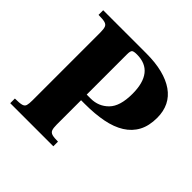

<svg xmlns="http://www.w3.org/2000/svg" viewBox="-170 -812 964 964"><g transform="rotate(45 312.0 -330.0)"><path d="M33 0V-33Q66 -33 80.5 -37Q95 -41 98.5 -53Q102 -65 102 -89V-570Q102 -595 97.5 -607Q93 -619 78.5 -623Q64 -627 33 -627V-660H340Q404 -660 453.5 -647.5Q503 -635 537.5 -611Q572 -587 589.5 -551.5Q607 -516 607 -470Q607 -413 586 -373.5Q565 -334 525 -309Q485 -284 428.5 -273Q372 -262 301 -262H274V-89Q274 -65 278.5 -53Q283 -41 297 -37Q311 -33 339 -33V0ZM274 -302H302Q358 -302 396 -340.5Q434 -379 434 -467Q434 -544 403 -583.5Q372 -623 310 -623Q288 -623 281 -617.5Q274 -612 274 -588Z"/></g></svg>

Font: Frank Ruhl Libre Black
Style: Regular
Weight: 900
Designer: Yanek Iontef
Foundry: Fontef
Version: Version 6.004